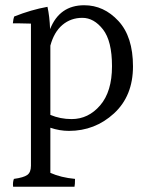

<svg xmlns="http://www.w3.org/2000/svg" viewBox="-20 -536 570 732"><path d="M253 -82Q317 -82 362 -134.5Q407 -187 407 -283.5Q407 -380 372.5 -424Q338 -468 294 -468Q250 -468 218 -441Q186 -414 172 -362V-98Q210 -82 253 -82ZM98 96V-446Q69 -447 53 -447Q37 -447 29 -447Q31 -466 34 -473Q99 -499 161 -510Q169 -474 171 -425Q207 -516 301 -516Q376 -516 431.5 -456Q487 -396 487 -283Q487 -170 414.5 -103.5Q342 -37 243 -37Q207 -37 172 -49V123Q212 141 266 146Q266 168 264 176H30Q28 159 33 146Q70 141 84 131Q98 121 98 96Z"/></svg>

Font: Halant
Style: Regular
Weight: 400
Designer: Hitesh Malaviya (Devanagari), Satya Rajpurohit (Latin)
Foundry: Indian Type Foundry
Version: Version 1.100;PS 1.0;hotconv 1.0.78;makeotf.lib2.5.61930; tt